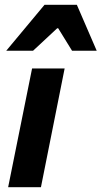

<svg xmlns="http://www.w3.org/2000/svg" viewBox="-20 -782 424 802"><path d="M14 0 114 -496H250L151 0ZM6 -570 166 -762H301L384 -570H281L223 -664H219L118 -570Z"/></svg>

Font: Source Sans 3 ExtraLight
Style: Bold Italic
Weight: 700
Italic angle: -11°
Version: Version 3.052;hotconv 1.1.0;makeotfexe 2.6.0